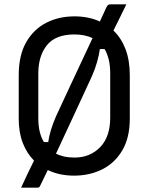

<svg xmlns="http://www.w3.org/2000/svg" viewBox="-20 -796 690 892"><path d="M326 -720Q392 -720 444 -696Q461 -732 472 -757Q478 -770 482 -773Q486 -776 496 -776H567Q552 -745 537 -714.5Q522 -684 507 -654Q543 -620 563 -568Q583 -516 583 -446V-245Q583 -156 548 -97Q513 -38 454.5 -9Q396 20 324 20Q256 20 202 -6Q193 13 185 29Q177 45 168 64Q164 73 161 74.5Q158 76 151 76H78Q92 45 108.5 10.5Q125 -24 138 -50Q105 -83 86 -131.5Q67 -180 67 -245V-446Q67 -539 101.5 -599.5Q136 -660 194.5 -690Q253 -720 326 -720ZM158 -247Q158 -210 165 -182.5Q172 -155 184 -136H204Q212 -191 240 -255Q269 -317 299 -382Q329 -447 358 -508Q387 -569 410 -619Q374 -636 326 -636Q238 -636 198 -586Q158 -536 158 -455ZM241 -84 240 -82Q256 -74 277.5 -69Q299 -64 326 -64Q398 -64 445 -112Q492 -160 492 -250V-455Q492 -492 485 -520Q478 -548 466 -568H444Q440 -540 431 -508Q422 -476 407 -442Q366 -354 324.5 -263.5Q283 -173 241 -84Z"/></svg>

Font: Recursive Sn Lnr St
Style: Regular
Weight: 400
Version: Version 1.079;hotconv 1.0.112;makeotfexe 2.5.65598; ttfautoh